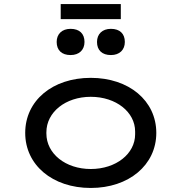

<svg xmlns="http://www.w3.org/2000/svg" viewBox="-20 -922 900 952"><path d="M579 -827V-902H281V-827ZM530 -649C573 -649 599 -675 599 -714C599 -755 574 -779 530 -779C487 -779 461 -753 461 -714C461 -673 486 -649 530 -649ZM330 -649C373 -649 399 -675 399 -714C399 -755 374 -779 330 -779C287 -779 261 -753 261 -714C261 -673 286 -649 330 -649ZM430 10C619 10 755 -104 755 -263C755 -423 619 -536 430 -536C240 -536 105 -423 105 -263C105 -104 240 10 430 10ZM430 -84C305 -84 210 -160 210 -260C210 -261 210 -262 210 -263C210 -264 210 -265 210 -266C210 -366 305 -442 430 -442C556 -442 650 -366 650 -270C650 -267 650 -265 650 -263C650 -261 650 -259 650 -256C650 -160 556 -84 430 -84Z"/></svg>

Font: Lexend Peta
Style: Regular
Weight: 400
Designer: Bonnie Shaver-Troup, Thomas Jockin
Foundry: Lexend
Version: Version 1.007